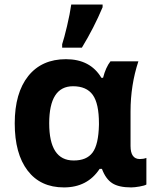

<svg xmlns="http://www.w3.org/2000/svg" viewBox="-20 -816 687 846"><path d="M555.2 -325.2V-172.9Q555.2 -115.2 596.2 -115.2Q611.8 -115.2 625 -120.1V-2.9Q617.2 2 594.7 5.9Q572.3 9.8 558.1 9.8Q503.4 9.8 474.6 -8.8Q445.8 -27.3 429.2 -71.8H418.9Q365.2 9.8 261.7 9.8Q158.2 9.8 101.6 -64.5Q44.9 -138.7 44.9 -272.5Q44.9 -406.2 104.5 -481Q164.1 -555.2 270.5 -555.2Q377.9 -555.2 426.8 -473.1H434.1Q445.8 -519 466.8 -545.9H589.8Q555.2 -440.9 555.2 -325.2ZM301.8 -436Q196.8 -436 196.8 -272.5Q196.8 -108.9 304.2 -108.9Q361.3 -108.4 387.7 -143.6Q414.1 -178.7 416 -266.1V-272Q416 -359.9 388.7 -397.9Q361.3 -436 301.8 -436ZM432.1 -795.9V-784.2Q394 -693.4 340.8 -606H253.9V-621.1Q262.7 -647.5 275.4 -701.2Q288.1 -754.9 293.9 -795.9Z"/></svg>

Font: OpenSans-Bold
Style: Bold
Weight: 700
Foundry: Ascender Corporation
Version: Version 1.10